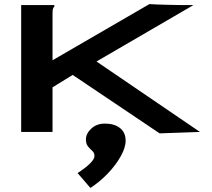

<svg xmlns="http://www.w3.org/2000/svg" viewBox="-20 -648 1040 943"><path d="M337 -280 238 -219V0H84V-623H247V-616Q241 -610 239.5 -603Q238 -596 238 -579V-352L714 -628Q725 -627 749 -626Q773 -625 800 -624.5Q827 -624 849 -623.5Q871 -623 878 -623H930L454 -346L962 0L764 7ZM424 275 361 202Q444 148 444 118Q444 103 433.5 93.5Q423 84 412.5 71.5Q402 59 402 37Q402 8 428.5 -16.5Q455 -41 495 -41Q542 -41 569.5 -19Q597 3 597 43Q597 77 572.5 120.5Q548 164 508.5 205Q469 246 424 275Z"/></svg>

Font: Inconsolata UltraExpanded Black
Style: Regular
Weight: 900
Width: 9
Monospace: yes
Designer: Raph Levien, Cyreal, Brenton Simpson
Foundry: Raph Levien, Cyreal, Google
Version: Version 3.001; ttfautohint (v1.8.2.53-6de2)